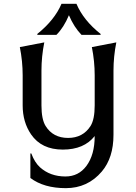

<svg xmlns="http://www.w3.org/2000/svg" viewBox="-20 -767 707 997"><path d="M299.3 -747.1H377Q413.1 -661.6 502.4 -590.8V-585.9H403.3Q364.3 -626 337.9 -688Q311.5 -624.5 272.9 -585.9H173.8V-590.8Q263.2 -662.6 299.3 -747.1ZM83 -522.5 210 -546.9Q195.3 -473.6 195.3 -400.4V-219.7Q195.3 -147.5 216.8 -112.8Q255.4 -50.8 333.5 -50.8Q410.6 -50.8 450.2 -112.8Q471.7 -147 471.7 -219.7V-376Q471.7 -449.2 457 -522.5L584 -546.9Q569.3 -473.6 569.3 -400.4V-66.9Q569.3 52.2 508.8 123.5Q435.5 210 321.8 210Q208 210 137.7 157.2V29.8H142.6Q159.7 76.2 187.5 101.6Q240.7 149.4 319.8 149.4Q387.7 149.4 428.7 94.7Q471.7 37.1 471.7 -60.5Q416.5 9.8 306.2 9.8Q195.8 9.8 141.6 -68.8Q97.7 -132.8 97.7 -219.7V-376Q97.7 -449.2 83 -522.5Z"/></svg>

Font: Classica
Style: Book
Weight: 400
Version: Version 1.001